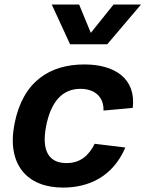

<svg xmlns="http://www.w3.org/2000/svg" viewBox="-20 -838 660 870"><path d="M548 -169.5 409 -186.5C383 -134.5 345 -99 281.5 -99C202.5 -99 167 -153 189 -266.5C210.5 -376.5 262 -435.5 344.5 -435.5C409.5 -435.5 451 -398.5 449 -337L581.5 -349C597.5 -482.5 499 -546 363 -546C208.5 -546 83.5 -472 45.5 -276C10 -93.5 102 12 265.5 12C380 12 490.5 -35.5 548 -169.5ZM214.5 -817.5H338.5L391.5 -689L494.5 -817.5H619L466 -637.5H297.5Z"/></svg>

Font: Monaspace Neon
Style: Bold Italic
Weight: 700
Italic angle: -11°
Designer: Riley Cran & the Lettermatic Team
Foundry: Lettermatic
Version: Version 1.200 (Monaspace Neon)